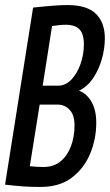

<svg xmlns="http://www.w3.org/2000/svg" viewBox="-22 -730 435 760"><path d="M-2 1 109 -700Q155 -705 189 -707.5Q223 -710 245 -710Q322 -710 357.5 -675.5Q393 -641 393 -578Q393 -539 381.5 -497.5Q370 -456 347.5 -422Q325 -388 291 -371Q322 -359 340.5 -326.5Q359 -294 359 -244Q359 -180 335 -122Q311 -64 262.5 -27Q214 10 138 10Q100 10 71.5 8Q43 6 -2 1ZM147 -391H209Q238 -391 261 -415.5Q284 -440 297 -477.5Q310 -515 310 -554Q310 -596 292.5 -614Q275 -632 238 -632Q225 -632 212 -630.5Q199 -629 184 -627ZM135 -316 96 -72Q125 -69 150 -69Q191 -69 218 -91.5Q245 -114 259 -151.5Q273 -189 273 -233Q273 -275 253.5 -295.5Q234 -316 206 -316Z"/></svg>

Font: Georama Condensed Medium
Style: Italic
Weight: 500
Width: 3
Italic angle: -9°
Designer: Jean-Baptiste Levee
Foundry: Production Type
Version: Version 1.000